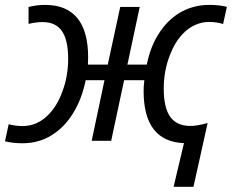

<svg xmlns="http://www.w3.org/2000/svg" viewBox="-42 -564 929 769"><path d="M694.8 9.3Q533.2 2.9 533.2 -199.7Q533.2 -218.8 536.1 -242.7H455.1L403.3 0H325.2L376.5 -242.7H301.3Q285.6 -167 250.7 -110.4Q215.8 -53.7 165 -22.5Q113.3 9.8 47.4 9.8Q9.8 9.8 -22 2L-7.3 -66.4Q20 -59.1 48.8 -59.1Q78.1 -59.1 104.5 -70.8Q130.9 -82.5 152.8 -105.5Q186.5 -140.1 207 -194.8Q231 -257.8 231 -328.6Q231 -403.3 206.1 -439.5Q181.2 -475.6 128.4 -475.6Q103 -475.6 72.3 -468.3V-536.1Q105.5 -544.4 138.7 -544.4Q224.1 -544.4 267.6 -491.7Q311 -439 311 -334.5Q311 -322.8 310.1 -305.2H389.6L439.5 -536.1H517.6L468.3 -305.2H545.9Q559.6 -374.5 592.8 -427.5Q626 -480.5 674.3 -510.7Q728 -544.4 797.4 -544.4Q835.4 -544.4 866.7 -536.6L851.6 -467.8Q826.2 -476.1 795.4 -476.1Q766.1 -476.1 739.3 -463.9Q712.4 -451.7 690.4 -428.7Q658.7 -396 638.7 -343.8Q613.8 -280.8 613.8 -209.5Q613.8 -132.3 639.9 -95.9Q666 -59.6 720.7 -59.6Q747.6 -59.6 789.6 -71.3L732.9 184.1H653.3Z"/></svg>

Font: Viking Open Sans
Style: Italic
Weight: 400
Italic angle: -12°
Foundry: Ascender Corporation
Version: Version 2.000